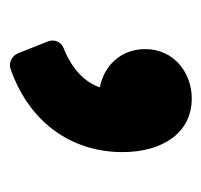

<svg xmlns="http://www.w3.org/2000/svg" viewBox="-30 -180 416 397"><g transform="rotate(90 178.5 19.0)"><path d="M90 191C95 202 108 210 121 206C229 169 294 83 294 -26C294 -106 256 -169 183 -169C130 -169 81 -132 81 -73C81 -21 117 13 160 21C151 49 125 78 79 96C66 101 60 115 65 128Z"/></g></svg>

Font: Falling Sky
Style: Blk
Weight: 900
Designer: Paul D. Hunt
Foundry: Adobe Systems Incorporated
Version: Version 1.02